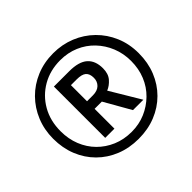

<svg xmlns="http://www.w3.org/2000/svg" viewBox="-166 -939 1164 1164"><g transform="rotate(-45 416.0 -357.0)"><path d="M276 -138V-578H407Q489 -578 527 -544.5Q565 -511 565 -446Q565 -399 541 -371.5Q517 -344 487 -332L603 -138H514L417 -308H355V-138ZM405 -373Q444 -373 464.5 -393Q485 -413 485 -444Q485 -479 466.5 -495Q448 -511 404 -511H355V-373ZM416 10Q336 10 269 -17Q202 -44 152.5 -93.5Q103 -143 76 -210Q49 -277 49 -357Q49 -434 76.5 -501Q104 -568 153.5 -618Q203 -668 270 -696Q337 -724 416 -724Q492 -724 558.5 -697Q625 -670 675.5 -620.5Q726 -571 754.5 -504Q783 -437 783 -357Q783 -277 756 -210Q729 -143 679.5 -93.5Q630 -44 563 -17Q496 10 416 10ZM416 -50Q479 -50 533 -73Q587 -96 629 -137Q671 -178 694 -234Q717 -290 717 -357Q717 -421 694.5 -476.5Q672 -532 631.5 -574.5Q591 -617 536 -640.5Q481 -664 416 -664Q329 -664 260.5 -624.5Q192 -585 152.5 -516Q113 -447 113 -357Q113 -291 135.5 -235Q158 -179 198.5 -138Q239 -97 294 -73.5Q349 -50 416 -50Z"/></g></svg>

Font: Noto Sans Javanese SemiBold
Style: Regular
Weight: 600
Version: Version 2.004